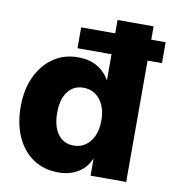

<svg xmlns="http://www.w3.org/2000/svg" viewBox="-83 -800 796 884"><g transform="rotate(10 315.5 -358.5)"><path d="M248.5 11.2Q180.7 11.2 130.6 -22.2Q80.6 -55.7 53 -116.5Q25.4 -177.2 25.4 -258.8Q25.4 -337.4 53.7 -397.9Q82 -458.5 131.8 -492.7Q181.6 -526.9 247.1 -526.9Q346.7 -526.9 395 -446.3H395.5V-727.5H564V0H397.5V-79.6H397Q377 -34.2 338.1 -11.5Q299.3 11.2 248.5 11.2ZM295.4 -123Q343.3 -123 372.8 -159.9Q402.3 -196.8 402.3 -258.8Q402.3 -319.8 372.8 -356.4Q343.3 -393.1 295.4 -393.1Q249 -393.1 222.4 -357.4Q195.8 -321.8 195.8 -258.8Q195.8 -195.3 222.4 -159.2Q249 -123 295.4 -123ZM236.3 -567.4V-665H631.3V-567.4Z"/></g></svg>

Font: Inter Display ExtraBold
Style: Regular
Weight: 800
Designer: Rasmus Andersson
Foundry: rsms
Version: Version 4.000;git-a52131595